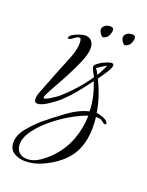

<svg xmlns="http://www.w3.org/2000/svg" viewBox="-101 -337 429 560"><g transform="rotate(20 113.0 -57.5)"><path d="M45 170Q26 170 10.5 160.5Q-5 151 -5 130Q-5 106 13.5 84Q32 62 49 47Q74 26 108 1Q142 -24 173 -31Q172 -75 154 -118Q138 -96 120.5 -74.5Q103 -53 82 -34Q73 -26 53.5 -13Q34 0 22 0Q12 0 12 -12Q12 -22 17 -34Q26 -57 35 -80.5Q44 -104 53 -126Q61 -144 69.5 -167Q78 -190 78 -209Q78 -212 77 -217.5Q76 -223 71 -223Q65 -223 56.5 -216Q48 -209 43 -209Q40 -209 40 -211Q40 -217 49 -222.5Q58 -228 69 -231.5Q80 -235 85 -235Q99 -235 106 -226.5Q113 -218 113 -204Q113 -187 101 -159Q89 -131 73 -101.5Q57 -72 45 -50.5Q33 -29 33 -24Q33 -21 35 -21Q41 -21 55 -30Q69 -39 74 -43Q118 -81 151 -129Q149 -133 143.5 -143Q138 -153 138 -157Q138 -163 148 -170Q158 -177 169.5 -181.5Q181 -186 185 -186Q192 -186 192 -180Q192 -171 180 -154Q168 -137 163 -129Q174 -107 182 -83Q190 -59 194 -34Q201 -34 216 -28Q231 -22 231 -14Q231 -11 227 -11Q224 -11 217 -17Q210 -23 196 -22Q197 -14 197.5 -6Q198 2 198 11Q198 48 185 78.5Q172 109 142 132Q123 147 97 158.5Q71 170 45 170ZM158 -139Q163 -147 167.5 -156Q172 -165 176 -174Q168 -170 161.5 -165.5Q155 -161 147 -156Q151 -152 153 -148Q155 -144 158 -139ZM48 162Q69 162 88 148.5Q107 135 120 121Q147 92 160 56.5Q173 21 174 -18Q155 -12 128 3Q101 18 75 39Q49 60 31.5 83.5Q14 107 14 129Q14 144 23.5 153Q33 162 48 162ZM138 -248Q133 -246 127.5 -253.5Q122 -261 122 -268Q122 -274 127.5 -278.5Q133 -283 134 -283Q137 -284 140 -284.5Q143 -285 146 -285Q156 -285 156 -276Q156 -271 155 -269Q154 -263 150.5 -257.5Q147 -252 138 -248ZM206 -248Q201 -246 195.5 -253.5Q190 -261 190 -268Q190 -274 195.5 -278.5Q201 -283 202 -283Q210 -285 213 -285Q224 -285 224 -276Q224 -272 223 -269Q222 -263 218.5 -257.5Q215 -252 206 -248Z"/></g></svg>

Font: Sassy Frass
Style: Regular
Weight: 400
Designer: Robert E. Leuschke
Foundry: Robert E. Leuschke
Version: Version 1.010; ttfautohint (v1.8.3)